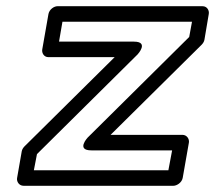

<svg xmlns="http://www.w3.org/2000/svg" viewBox="-20 -573 692 618"><path d="M274 -89H534L522 -25H89L99 -77L423 -398C423 -398 461 -439 411 -439H170L181 -503H598L589 -454L262 -130C262 -130 224 -89 274 -89ZM336 -139 629 -429C633 -433 637 -439 638 -445L652 -528C654 -539 647 -553 632 -553H165C154 -553 139 -543 136 -528L116 -414C114 -403 121 -389 136 -389H349L59 -102C55 -98 51 -92 50 -86L35 0C33 11 41 25 56 25H538C549 25 565 15 568 0L588 -114C590 -125 582 -139 567 -139Z"/></svg>

Font: Asimov
Style: WidOuIt
Weight: 500
Designer: Google
Version: Version 2.000980; 2014